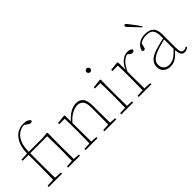

<svg xmlns="http://www.w3.org/2000/svg" viewBox="54 -1531 2317 2317"><g transform="rotate(-45 1213.0 -372.5)"><path d="M33 0V-20L132 -25Q133 -72 134 -118Q135 -164 135 -210V-446H34V-466L134 -470Q135 -551 156 -607.5Q177 -664 218 -705Q243 -730 279.5 -744Q316 -758 353 -758Q393 -758 419.5 -745.5Q446 -733 453 -718Q452 -710 445 -704Q438 -698 427 -698Q414 -698 401 -705.5Q388 -713 367 -729L350 -741Q312 -738 284.5 -725Q257 -712 234 -689Q203 -658 184 -609.5Q165 -561 163 -470H399L476 -478L486 -472L484 -356V-210Q484 -184 484.5 -150.5Q485 -117 485.5 -84Q486 -51 486 -25L567 -20V0H364V-20L454 -25Q455 -51 455 -84.5Q455 -118 455.5 -151Q456 -184 456 -210V-259Q456 -367 453 -446H163V-210Q163 -164 164 -118Q165 -72 166 -25L261 -20V0Z M662 0V-20L752 -25Q753 -51 753 -84.5Q753 -118 753.5 -151Q754 -184 754 -210V-259Q754 -312 753.5 -360Q753 -408 751 -446H658V-466L770 -478L780 -472L782 -370Q837 -433 887 -458Q937 -483 982 -483Q1038 -483 1070.5 -445.5Q1103 -408 1103 -314V-210Q1103 -183 1103.5 -149.5Q1104 -116 1104.5 -83.5Q1105 -51 1105 -25L1186 -20V0H983V-20L1073 -25Q1074 -51 1074 -83.5Q1074 -116 1074.5 -149.5Q1075 -183 1075 -210V-315Q1075 -392 1047 -423.5Q1019 -455 975 -455Q954 -455 924.5 -446.5Q895 -438 859 -414.5Q823 -391 782 -345V-210Q782 -184 782.5 -150.5Q783 -117 783.5 -84Q784 -51 784 -25L865 -20V0Z M1271 0V-20L1361 -25Q1362 -51 1362 -84.5Q1362 -118 1362.5 -151Q1363 -184 1363 -210V-259Q1363 -312 1362.5 -360Q1362 -408 1360 -446H1267V-466L1383 -478L1393 -472L1391 -356V-210Q1391 -184 1391.5 -150.5Q1392 -117 1392.5 -84Q1393 -51 1393 -25L1474 -20V0ZM1367 -625Q1355 -625 1345 -634Q1335 -643 1335 -657Q1335 -671 1345 -680Q1355 -689 1367 -689Q1379 -689 1389 -680Q1399 -671 1399 -657Q1399 -643 1389 -634Q1379 -625 1367 -625Z M1569 0V-20L1659 -25Q1660 -51 1660 -84.5Q1660 -118 1660.5 -151Q1661 -184 1661 -210V-259Q1661 -312 1660.5 -360Q1660 -408 1658 -446H1565V-466L1677 -478L1687 -472L1689 -343Q1711 -404 1757.5 -443.5Q1804 -483 1857 -483Q1883 -483 1901 -475Q1919 -467 1923 -456Q1923 -428 1893 -428Q1880 -428 1869 -435Q1858 -442 1843 -455L1834 -463Q1746 -441 1689 -310V-210Q1689 -184 1689.5 -150.5Q1690 -117 1690.5 -84Q1691 -51 1691 -25L1785 -20V0Z M2345 12Q2311 12 2296.5 -14Q2282 -40 2278 -89Q2232 -38 2192.5 -12.5Q2153 13 2101 13Q2048 13 2013 -17.5Q1978 -48 1978 -104Q1978 -158 2016 -194Q2054 -230 2127 -254Q2165 -266 2203.5 -275Q2242 -284 2277 -292V-324Q2277 -380 2263.5 -410.5Q2250 -441 2223.5 -452.5Q2197 -464 2157 -464Q2101 -464 2051 -432L2037 -372Q2034 -360 2028 -356Q2022 -352 2013 -352Q1996 -352 1989 -372Q2007 -426 2050.5 -455Q2094 -484 2157 -484Q2229 -484 2267 -449.5Q2305 -415 2305 -340V-112Q2305 -52 2317 -32Q2329 -12 2353 -12Q2376 -12 2397 -28L2409 -16Q2397 -4 2380 4Q2363 12 2345 12ZM2008 -110Q2008 -64 2035.5 -38.5Q2063 -13 2109 -13Q2150 -13 2188 -36Q2226 -59 2277 -113V-274Q2241 -265 2202 -254.5Q2163 -244 2128 -231Q2008 -187 2008 -110ZM2205 -572 2194 -563Q2163 -596 2133.5 -627.5Q2104 -659 2082 -681Q2067 -697 2060 -705.5Q2053 -714 2053 -721Q2053 -729 2058 -733.5Q2063 -738 2070 -738Q2078 -738 2084.5 -731Q2091 -724 2104 -707Q2125 -680 2151.5 -644.5Q2178 -609 2205 -572Z"/></g></svg>

Font: Source Serif 4 ExtraLight
Style: Regular
Weight: 200
Designer: Frank Grießhammer
Foundry: Adobe
Version: Version 4.005;hotconv 1.1.0;makeotfexe 2.6.0